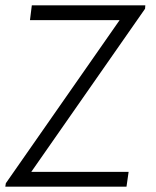

<svg xmlns="http://www.w3.org/2000/svg" viewBox="-34 -704 588 724"><path d="M-12 -13 417 -628H79L86 -684H514L513 -671L84 -56H451L443 0H-14Z"/></svg>

Font: Bellota Text
Style: Italic
Weight: 400
Italic angle: -7.5°
Designer: Kemie Guaida
Foundry: Kemie Guaida
Version: Version 4.001